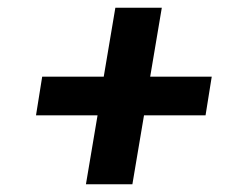

<svg xmlns="http://www.w3.org/2000/svg" viewBox="-20 -588 640 496"><path d="M202 -112 232 -290H73L89 -390H248L278 -568H398L368 -390H527L511 -290H352L322 -112Z"/></svg>

Font: Iosevka Curly Extended Oblique
Style: Bold
Weight: 700
Width: 7
Italic angle: -9°
Monospace: yes
Designer: Belleve Invis
Foundry: Belleve Invis
Version: Version 11.1.0; ttfautohint (v1.8.3)